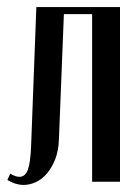

<svg xmlns="http://www.w3.org/2000/svg" viewBox="-20 -515 392 544"><path d="M9 -23Q24 -14 35 -14Q51 -14 58.5 -33Q66 -52 68 -98L83 -495H320V0H241V-475H161L147 -121Q146 -88 136.5 -64Q127 -40 113 -23.5Q99 -7 81.5 1Q64 9 47 9Q24 9 1 -5Z"/></svg>

Font: Moniqa SemBd Narrow Heading
Style: Regular
Weight: 600
Width: 4
Designer: Rajesh Rajput
Foundry: Rajesh Rajput
Version: Version 1.000